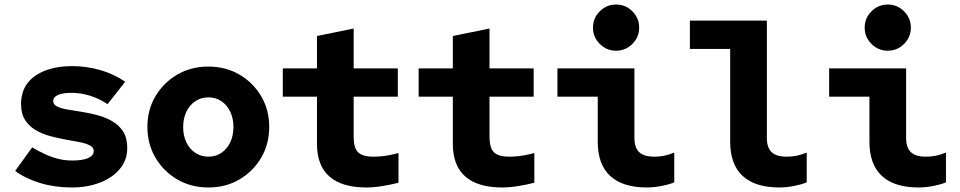

<svg xmlns="http://www.w3.org/2000/svg" viewBox="-20 -818 4240 848"><path d="M297 10Q222 10 157.5 -9.5Q93 -29 47 -63L122 -167Q179 -134 218.5 -121.5Q258 -109 298 -109Q345 -109 369.5 -120Q394 -131 394 -151Q394 -167 376.5 -176Q359 -185 330.5 -190.5Q302 -196 268 -202Q234 -208 199.5 -217.5Q165 -227 136.5 -244Q108 -261 90.5 -288.5Q73 -316 73 -358Q73 -413 101 -450Q129 -487 180.5 -506.5Q232 -526 300 -526Q360 -526 421 -509Q482 -492 533 -457L455 -358Q416 -384 375.5 -396Q335 -408 296 -408Q256 -408 235.5 -398.5Q215 -389 215 -372Q215 -356 232.5 -347.5Q250 -339 279.5 -334Q309 -329 344 -323.5Q379 -318 413.5 -308.5Q448 -299 477.5 -281.5Q507 -264 524.5 -236Q542 -208 542 -164Q542 -111 509.5 -72Q477 -33 421.5 -11.5Q366 10 297 10Z M900.5 10Q824 10 763.2 -25.4Q702.4 -60.8 666.7 -121.4Q631 -182 631 -257.5Q631 -333 666.7 -393.1Q702.3 -453.2 763.2 -488.6Q824 -524 900 -524Q977 -524 1037.5 -488.6Q1098 -453.2 1133.5 -393.1Q1169 -333 1169 -257.3Q1169 -181.5 1133.5 -121.3Q1098 -61 1037.5 -25.5Q977 10 900.5 10ZM900.4 -126Q933 -126 958 -143Q983 -160 997 -189.5Q1011 -219 1011 -257Q1011 -295 997 -324.5Q983 -354 958 -371Q933 -388 900.4 -388Q868.4 -388 842.7 -371Q817 -354 803 -324.3Q789 -294.5 789 -257Q789 -219 803 -189.5Q817 -160 842.7 -143Q868.4 -126 900.4 -126Z M1598 10Q1490 10 1435 -38.5Q1380 -87 1380 -182V-391H1229V-516H1380V-659L1542 -692V-516H1737V-391H1542V-214Q1542 -165 1561.5 -145.5Q1581 -126 1630 -126Q1652 -126 1677 -129Q1702 -132 1740 -142V-11Q1710 -3 1670.5 3.5Q1631 10 1598 10Z M2198 10Q2090 10 2035 -38.5Q1980 -87 1980 -182V-391H1829V-516H1980V-659L2142 -692V-516H2337V-391H2142V-214Q2142 -165 2161.5 -145.5Q2181 -126 2230 -126Q2252 -126 2277 -129Q2302 -132 2340 -142V-11Q2310 -3 2270.5 3.5Q2231 10 2198 10Z M2701 -594Q2659 -594 2629 -624Q2599 -654 2599 -696Q2599 -738 2629 -768Q2659 -798 2701 -798Q2743 -798 2773 -768Q2803 -738 2803 -696Q2803 -654 2773 -624Q2743 -594 2701 -594ZM2837 10Q2730 10 2675 -41Q2620 -92 2620 -192V-391H2442V-516H2782V-209Q2782 -166 2803 -146Q2824 -126 2870 -126Q2892 -126 2912.5 -130Q2933 -134 2958 -144V-13Q2942 -5 2906 2.5Q2870 10 2837 10Z M3422 10Q3315 10 3260 -41Q3205 -92 3205 -192V-602H3027V-727H3367V-209Q3367 -166 3388 -146Q3409 -126 3455 -126Q3477 -126 3497.5 -130Q3518 -134 3543 -144V-13Q3527 -5 3491 2.5Q3455 10 3422 10Z M3901 -594Q3859 -594 3829 -624Q3799 -654 3799 -696Q3799 -738 3829 -768Q3859 -798 3901 -798Q3943 -798 3973 -768Q4003 -738 4003 -696Q4003 -654 3973 -624Q3943 -594 3901 -594ZM4037 10Q3930 10 3875 -41Q3820 -92 3820 -192V-391H3642V-516H3982V-209Q3982 -166 4003 -146Q4024 -126 4070 -126Q4092 -126 4112.5 -130Q4133 -134 4158 -144V-13Q4142 -5 4106 2.5Q4070 10 4037 10Z"/></svg>

Font: Red Hat Mono
Style: Regular
Weight: 300
Monospace: yes
Designer: Pentagram, MCKL
Foundry: Pentagram, MCKL
Version: Version 1.023